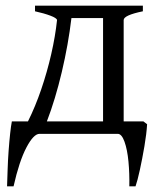

<svg xmlns="http://www.w3.org/2000/svg" viewBox="-20 -474 561 680"><path d="M488 -44 501 -34Q499 0 491.5 44Q484 88 475.5 127Q467 166 460 186H438Q439 141 435 98.5Q431 56 421 28Q411 0 397 0H120Q99 0 73.5 48.5Q48 97 28 186H5Q6 160 7 127Q8 94 10.5 60Q13 26 16 -1.5Q19 -29 22 -44H79Q105 -96 126 -157.5Q147 -219 161.5 -282.5Q176 -346 182 -403Q181 -410 158.5 -418.5Q136 -427 104 -434V-454H486V-434Q418 -420 418 -403V-44ZM345 -44V-410H233Q222 -317 199 -219.5Q176 -122 146 -44Z"/></svg>

Font: ChillKai
Style: Regular
Weight: 400
Designer: ChillType
Foundry: 寒蝉字型
Version: Version 2.000